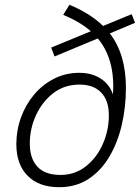

<svg xmlns="http://www.w3.org/2000/svg" viewBox="-20 -771 582 799"><path d="M226 8Q142 8 95 -39.5Q48 -87 48 -171Q48 -229 67.5 -282.5Q87 -336 122 -377.5Q157 -419 205 -443.5Q253 -468 310 -468Q362 -468 399 -444Q436 -420 450 -378Q460 -524 387 -611L207 -536L193 -573L358 -641Q312 -681 243 -709L269 -751Q356 -715 409 -663L528 -712L542 -676L437 -632Q504 -545 504 -406Q504 -324 486.5 -250Q469 -176 434.5 -118Q400 -60 348 -26Q296 8 226 8ZM232 -43Q292 -43 337.5 -79Q383 -115 408 -172Q433 -229 433 -291Q433 -353 401 -386Q369 -419 311 -419Q248 -419 202 -383.5Q156 -348 130 -292Q104 -236 104 -173Q104 -112 135.5 -77.5Q167 -43 232 -43Z"/></svg>

Font: Livvic Light
Style: Italic
Weight: 300
Italic angle: -10°
Designer: Jacques Le Bailly, Baron von Fonthausen
Version: Version 1.001; ttfautohint (v1.8.2)